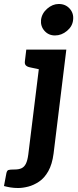

<svg xmlns="http://www.w3.org/2000/svg" viewBox="-94 -763 391 964"><path d="M-3 181Q-24 181 -42 178Q-60 175 -74 171L-62 107Q-59 93 -51.5 90.5Q-44 88 -20 88Q1 88 14.5 81.5Q28 75 36 59Q44 43 48 13L113 -514H239L175 8Q168 62 148.5 96.5Q129 131 102 149Q75 167 47.5 174Q20 181 -3 181ZM137 -514 112 -413 56 -425Q42 -428 35.5 -435Q29 -442 31 -456L38 -514ZM182 -585Q150 -585 129.5 -608Q109 -631 112 -663Q116 -696 143 -719.5Q170 -743 201 -743Q235 -743 256 -719.5Q277 -696 273 -663Q270 -631 242.5 -608Q215 -585 182 -585Z"/></svg>

Font: Aleo
Style: Bold Italic
Weight: 700
Italic angle: -7°
Version: Version 2.001;gftools[0.9.29]